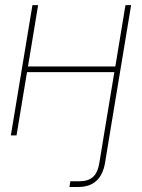

<svg xmlns="http://www.w3.org/2000/svg" viewBox="-20 -536 562 760"><path d="M290 204.1H254.9L258.3 181.6H293.5Q328.6 181.6 347.9 164.6Q367.2 147.5 373.5 107.4L391.1 0L432.6 -250.5H86.9L45.4 0H22.9L108.4 -515.6H130.9L90.8 -272.9H436.5L476.6 -515.6H499L413.6 0L396 107.4Q379.9 204.1 290 204.1Z"/></svg>

Font: Inter Display Thin
Style: Italic
Weight: 100
Italic angle: -9.39999°
Designer: Rasmus Andersson
Foundry: rsms
Version: Version 4.000;git-a52131595